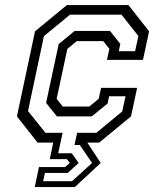

<svg xmlns="http://www.w3.org/2000/svg" viewBox="-20 -560 614 754"><path d="M116.5 174.5 133 96H235.5L254 80L242.5 65H175.5L189 0H127.5L46.5 -103L117.5 -437L242.5 -540H484.5L565.5 -437L541.5 -325H400L409.5 -368L385.5 -398.5H281.5L244.5 -368L202.5 -172L226.5 -141.5H330.5L367.5 -172L377 -215H518.5L494.5 -103L369.5 0H323L375.5 80L274 174.5ZM149.5 151.5H263L341.5 80L293.5 9.5H272.5L283 -38.5H358.5L460 -122.5L473 -182H408.5L402.5 -153.5L340.5 -103H203.5L161 -156L210.5 -387L273 -438.5H412L452.5 -387.5L446.5 -359H510.5L523.5 -418.5L457 -502.5H255L152.5 -418L90 -124L158.5 -38.5H226L208.5 42H262L289 80L246 119H156.5Z"/></svg>

Font: Tourney
Style: Italic
Weight: 400
Italic angle: -12°
Version: Version 1.015